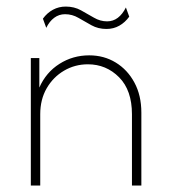

<svg xmlns="http://www.w3.org/2000/svg" viewBox="-20 -576 526 596"><path d="M75.7 0V-395.8H102.1V-304.2Q122.9 -351.4 164.6 -377.8Q206.2 -404.2 256.9 -404.2Q302.8 -404.2 339.2 -381.9Q375.7 -359.7 397.2 -319.8Q418.8 -279.9 418.8 -226.4V0H389.6V-221.5Q389.6 -295.8 349.7 -336.1Q309.7 -376.4 252.8 -376.4Q212.5 -376.4 178.8 -356.6Q145.1 -336.8 125 -302.1Q104.9 -267.4 104.9 -221.5V0ZM123.6 -489.6 113.2 -518.1Q126.4 -536.1 144.4 -545.8Q162.5 -555.6 184 -555.6Q210.4 -555.6 231.2 -544.1Q252.1 -532.6 271.5 -521.2Q291 -509.7 312.5 -509.7Q331.2 -509.7 345.8 -520.8Q360.4 -531.9 370.8 -552.8L381.2 -524.3Q368.1 -506.2 350.3 -496.2Q332.6 -486.1 310.4 -486.1Q284.7 -486.1 263.9 -497.6Q243.1 -509 223.6 -520.5Q204.2 -531.9 181.9 -531.9Q163.2 -531.9 148.3 -520.8Q133.3 -509.7 123.6 -489.6Z"/></svg>

Font: Afacad Flux Thin
Style: Regular
Weight: 250
Designer: Kristian Moeller
Foundry: Dicotype
Version: Version 1.100